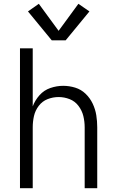

<svg xmlns="http://www.w3.org/2000/svg" viewBox="-20 -989 616 1009"><path d="M85 0H152V-320Q152 -350 158.5 -379Q165 -408 183.5 -432.5Q202 -457 230 -468Q258 -479 288 -479Q318 -479 346 -468Q374 -457 392.5 -432.5Q411 -408 418 -379Q425 -350 425 -320V0H491V-320Q491 -352 486 -383.5Q481 -415 467 -444.5Q453 -474 429.5 -496.5Q406 -519 375 -528.5Q344 -538 312 -538Q278 -538 244.5 -526.5Q211 -515 187.5 -488.5Q164 -462 152 -430V-735H85ZM252 -777H325L450 -929L392 -969L288 -827L184 -969L127 -929Z"/></svg>

Font: Iosevka Sparkle Light
Style: Regular
Weight: 300
Designer: Belleve Invis
Foundry: Belleve Invis
Version: Version 4.5.0; ttfautohint (v1.8.3)